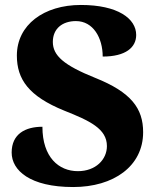

<svg xmlns="http://www.w3.org/2000/svg" viewBox="-20 -744 636 774"><path d="M275 10C438 10 557 -74 557 -211C557 -307 509 -372 364 -430C237 -481 193 -520 193 -575C193 -629 232 -659 286 -659C356 -659 394 -591 394 -516C487 -516 529 -553 529 -603C529 -669 455 -724 306 -724C157 -724 48 -644 48 -520C48 -424 96 -356 239 -298C342 -257 411 -225 411 -155C411 -101 366 -54 294 -54C217 -54 151 -110 151 -233C82 -233 27 -204 27 -129C27 -57 101 10 275 10Z"/></svg>

Font: Noto Serif Georgian Extra
Style: Regular
Weight: 800
Designer: Monotype Design Team
Foundry: Monotype Imaging Inc.
Version: Version 1.901